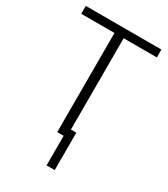

<svg xmlns="http://www.w3.org/2000/svg" viewBox="-221 -817 975 1115"><g transform="rotate(30 267.0 -260.0)"><path d="M280.3 -52.7H335V198.2H280.3ZM14.6 -665V-717.8H521.5V-665H298.8V0H237.3V-665Z"/></g></svg>

Font: Gothic A1 Light
Style: Regular
Weight: 300
Version: Version 2.50